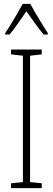

<svg xmlns="http://www.w3.org/2000/svg" viewBox="-20 -969 272 989"><path d="M195 0H37V-25L98 -31V-682L37 -689V-714H195V-689L135 -682V-31L195 -25ZM136 -949Q149 -925 167 -894.5Q185 -864 201.5 -837.5Q218 -811 226 -799V-791H205Q184 -815 160.5 -848.5Q137 -882 116 -911Q97 -884 73 -849Q49 -814 29 -791H7V-799Q19 -816 35.5 -843Q52 -870 68.5 -898.5Q85 -927 97 -949Z"/></svg>

Font: Noto Sans Myanmar UI ExtraCondensed ExtraLight
Style: Regular
Weight: 200
Width: 2
Designer: Monotype Design Team
Foundry: Monotype Imaging Inc.
Version: Version 2.103; ttfautohint (v1.8.4.7-5d5b)